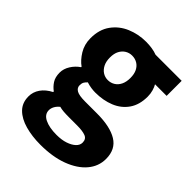

<svg xmlns="http://www.w3.org/2000/svg" viewBox="-229 -701 1065 1065"><g transform="rotate(45 303.5 -168.5)"><path d="M276 241Q211 241 157 226Q103 211 71.5 179.5Q40 148 40 98Q40 63 60.5 33.5Q81 4 120 -16V-21Q99 -36 84 -59Q69 -82 69 -118Q69 -148 87 -176.5Q105 -205 132 -223V-227Q102 -248 78.5 -286.5Q55 -325 55 -374Q55 -442 88 -487.5Q121 -533 174 -555.5Q227 -578 287 -578Q312 -578 334.5 -574.5Q357 -571 375 -564H580V-446H489Q497 -433 503 -412.5Q509 -392 509 -369Q509 -305 479.5 -262.5Q450 -220 399.5 -199.5Q349 -179 287 -179Q272 -179 254.5 -181.5Q237 -184 218 -190Q208 -181 202.5 -171.5Q197 -162 197 -146Q197 -126 216 -115Q235 -104 283 -104H376Q479 -104 534.5 -70Q590 -36 590 39Q590 97 551.5 142.5Q513 188 442.5 214.5Q372 241 276 241ZM287 -277Q310 -277 328.5 -288.5Q347 -300 357.5 -321.5Q368 -343 368 -374Q368 -405 357.5 -426Q347 -447 328.5 -458Q310 -469 287 -469Q265 -469 247 -458Q229 -447 218 -426.5Q207 -406 207 -374Q207 -343 218 -321.5Q229 -300 247 -288.5Q265 -277 287 -277ZM301 139Q341 139 370.5 129Q400 119 417 103Q434 87 434 67Q434 39 411 30Q388 21 346 21H285Q257 21 238.5 19.5Q220 18 206 14Q190 27 182 42Q174 57 174 72Q174 105 209 122Q244 139 301 139Z"/></g></svg>

Font: Noto Sans SC ExtraBold
Style: Regular
Weight: 800
Designer: Ryoko NISHIZUKA 西塚涼子 (kana, bopomofo & ideographs); Paul D. Hunt (Latin, Greek & Cyrillic); Sandoll Communications 산돌커뮤니
Foundry: Adobe
Version: Version 2.004-H2;hotconv 1.0.118;makeotfexe 2.5.65603